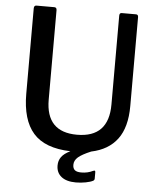

<svg xmlns="http://www.w3.org/2000/svg" viewBox="-60 -793 833 1016"><g transform="rotate(5 356.5 -285.0)"><path d="M633 -728V-256Q633 -143 586 -80Q539 -17 448 2Q400 22 380 39.5Q360 57 360 80Q360 99 370.5 108Q381 117 405 117Q439 117 467 103Q473 101 474 101Q479 101 479 110V143Q479 151 472 155Q459 162 433.5 167Q408 172 381 172Q331 172 304 150.5Q277 129 277 91Q277 65 291 45.5Q305 26 338 10Q202 6 140.5 -64Q79 -134 79 -273V-726Q79 -742 92 -742H187Q200 -742 200 -727V-252Q200 -80 365 -80Q533 -80 533 -255V-727Q533 -742 545 -742H621Q633 -742 633 -728Z"/></g></svg>

Font: Libre Franklin Medium
Style: Regular
Weight: 500
Designer: Pablo Impallari, Rodrigo Fuenzalida
Foundry: Impallari Type
Version: Version 1.002; ttfautohint (v1.5)